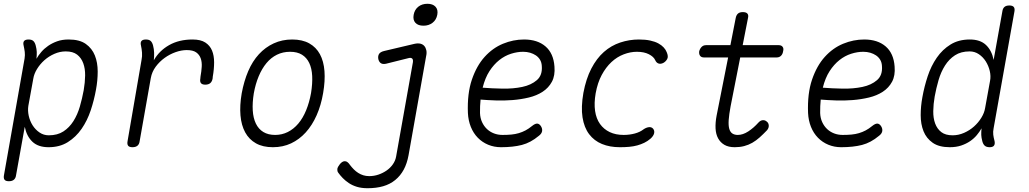

<svg xmlns="http://www.w3.org/2000/svg" viewBox="-26 -769 5446 1016"><path d="M167 -458Q177 -476 192.5 -494Q208 -512 229 -526.5Q250 -541 276.5 -550.5Q303 -560 337 -560Q395 -560 428 -536.5Q461 -513 476 -475.5Q491 -438 491 -390.5Q491 -343 482 -295Q472 -239 454 -185Q436 -131 406 -87.5Q376 -44 333 -17Q290 10 231 10Q176 10 145.5 -19Q115 -48 105 -98L59 158Q57 174 47.5 182Q38 190 21 190Q4 190 -2 182Q-8 174 -5 158L104 -459Q107 -478 105 -494Q103 -510 99 -528Q95 -544 101.5 -552Q108 -560 125 -560Q142 -560 150.5 -552Q159 -544 163 -528Q168 -509 168.5 -494Q169 -479 167 -458ZM322 -497Q291 -497 261.5 -484Q232 -471 209 -450.5Q186 -430 170 -404Q154 -378 150 -352L124 -209Q120 -184 126 -156.5Q132 -129 146.5 -106Q161 -83 183 -68Q205 -53 232 -53Q278 -53 309.5 -73.5Q341 -94 362.5 -128Q384 -162 396.5 -205Q409 -248 417 -292Q424 -333 424.5 -369.5Q425 -406 414.5 -434.5Q404 -463 382 -480Q360 -497 322 -497Z M675 10Q658 10 652 2Q646 -6 649 -22L723 -452Q727 -471 725.5 -490.5Q724 -510 720 -528Q716 -544 722.5 -552Q729 -560 746 -560Q763 -560 771.5 -552Q780 -544 784 -528Q789 -509 789.5 -490Q790 -471 788 -450Q816 -500 868.5 -530Q921 -560 993 -560Q1036 -560 1060.5 -544Q1085 -528 1096 -501.5Q1107 -475 1107 -439Q1107 -403 1100 -364L1099 -353Q1096 -337 1086.5 -329Q1077 -321 1060 -321Q1044 -321 1037.5 -329Q1031 -337 1034 -353L1035 -364Q1040 -391 1041.5 -416Q1043 -441 1036 -460.5Q1029 -480 1012 -492Q995 -504 962 -504Q934 -504 903 -493Q872 -482 845 -462.5Q818 -443 798 -416Q778 -389 772 -356L713 -22Q711 -6 701.5 2Q692 10 675 10Z M1418 10Q1365 10 1328.5 -10.5Q1292 -31 1271.5 -68.5Q1251 -106 1246.5 -158.5Q1242 -211 1253 -275Q1265 -340 1287.5 -392.5Q1310 -445 1344 -482Q1378 -519 1422.5 -539.5Q1467 -560 1520 -560Q1574 -560 1610.5 -539.5Q1647 -519 1667 -482Q1687 -445 1691 -393Q1695 -341 1684 -277Q1673 -212 1649.5 -159Q1626 -106 1592 -68.5Q1558 -31 1514.5 -10.5Q1471 10 1418 10ZM1430 -55Q1466 -55 1497 -70.5Q1528 -86 1552.5 -115Q1577 -144 1594 -185.5Q1611 -227 1620 -277Q1628 -327 1626 -367Q1624 -407 1610.5 -435.5Q1597 -464 1572 -479.5Q1547 -495 1509 -495Q1471 -495 1439.5 -479.5Q1408 -464 1384 -435Q1360 -406 1343 -365.5Q1326 -325 1317 -275Q1309 -225 1311.5 -184.5Q1314 -144 1328 -115Q1342 -86 1367.5 -70.5Q1393 -55 1430 -55Z M2159 -440Q2161 -455 2154 -460Q2147 -465 2134 -461L2018 -432Q2001 -428 1990.5 -434Q1980 -440 1976 -456Q1973 -472 1979.5 -483Q1986 -494 2006 -499L2167 -537Q2185 -541 2198 -538Q2211 -535 2219 -526Q2227 -517 2230 -503Q2233 -489 2229 -472L2136 52Q2128 96 2110.5 128.5Q2093 161 2065.5 183.5Q2038 206 2001.5 216.5Q1965 227 1919 227Q1887 227 1862.5 219.5Q1838 212 1819.5 199.5Q1801 187 1787.5 173Q1774 159 1764 145Q1760 140 1759.5 134.5Q1759 129 1759 125Q1760 119 1764 112Q1768 105 1773 99Q1778 93 1784.5 88.5Q1791 84 1799 84Q1807 84 1814 90Q1821 96 1826 104Q1836 117 1846.5 127.5Q1857 138 1869.5 146Q1882 154 1896.5 158.5Q1911 163 1928 163Q1953 163 1976.5 155Q2000 147 2019.5 133.5Q2039 120 2052.5 101Q2066 82 2070 60ZM2215 -633Q2186 -633 2172 -648.5Q2158 -664 2163 -691Q2168 -718 2187.5 -733.5Q2207 -749 2236 -749Q2264 -749 2278.5 -733.5Q2293 -718 2288 -691Q2283 -664 2263 -648.5Q2243 -633 2215 -633Z M2836 -102Q2845 -88 2842.5 -74.5Q2840 -61 2825 -50Q2782 -14 2735.5 -2Q2689 10 2625 10Q2589 10 2557.5 -3Q2526 -16 2502.5 -40Q2479 -64 2465.5 -97.5Q2452 -131 2450 -171Q2446 -274 2471 -347.5Q2496 -421 2538.5 -468Q2581 -515 2635.5 -537.5Q2690 -560 2747 -560Q2818 -560 2860.5 -523.5Q2903 -487 2908 -417Q2912 -369 2894.5 -336.5Q2877 -304 2845.5 -283.5Q2814 -263 2772.5 -253Q2731 -243 2686.5 -239.5Q2642 -236 2598 -237.5Q2554 -239 2517 -242Q2515 -225 2514.5 -207.5Q2514 -190 2514 -171Q2515 -144 2525 -122.5Q2535 -101 2551 -86Q2567 -71 2588 -63Q2609 -55 2633 -55Q2659 -55 2680 -57Q2701 -59 2719.5 -64.5Q2738 -70 2755 -79Q2772 -88 2789 -102Q2805 -115 2816 -115Q2827 -115 2836 -102ZM2528 -305Q2576 -301 2633 -300Q2690 -299 2737.5 -309Q2785 -319 2815 -345Q2845 -371 2841 -420Q2840 -439 2831.5 -453Q2823 -467 2809.5 -476Q2796 -485 2779 -490Q2762 -495 2742 -495Q2711 -495 2678 -484.5Q2645 -474 2616 -451Q2587 -428 2564 -392.5Q2541 -357 2528 -305Z M3061 -277Q3075 -352 3103 -406Q3131 -460 3169.5 -494Q3208 -528 3256 -544Q3304 -560 3355 -560Q3389 -560 3414.5 -554.5Q3440 -549 3457.5 -539.5Q3475 -530 3486 -518Q3497 -506 3502 -493Q3512 -470 3504.5 -456.5Q3497 -443 3484 -436Q3470 -429 3458.5 -433Q3447 -437 3441 -451Q3433 -469 3407.5 -482Q3382 -495 3344 -495Q3310 -495 3274.5 -481.5Q3239 -468 3209.5 -440.5Q3180 -413 3158 -372Q3136 -331 3126 -275Q3117 -223 3123 -182Q3129 -141 3149 -113Q3169 -85 3200.5 -70Q3232 -55 3274 -55Q3305 -55 3333 -62.5Q3361 -70 3380 -85Q3393 -94 3407 -96Q3421 -98 3430 -88Q3434 -83 3435.5 -77Q3437 -71 3435.5 -64Q3434 -57 3429 -49.5Q3424 -42 3416 -35Q3401 -22 3383.5 -13.5Q3366 -5 3346 0.5Q3326 6 3303 8Q3280 10 3254 10Q3201 10 3159.5 -7Q3118 -24 3091.5 -59Q3065 -94 3056.5 -148Q3048 -202 3061 -277Z M4095 -530Q4109 -530 4115.5 -521Q4122 -512 4118 -498Q4116 -483 4107 -474Q4098 -465 4084 -465H3891L3840 -206Q3832 -163 3830 -134Q3828 -105 3833 -87.5Q3838 -70 3849.5 -62.5Q3861 -55 3878 -55Q3905 -55 3933.5 -73.5Q3962 -92 3987 -120Q3998 -132 4010 -133Q4022 -134 4031 -126Q4041 -119 4042 -105.5Q4043 -92 4033 -80Q4013 -59 3994 -42Q3975 -25 3955 -13.5Q3935 -2 3912 4Q3889 10 3862 10Q3829 10 3807.5 -2.5Q3786 -15 3774 -37Q3762 -59 3760.5 -89.5Q3759 -120 3766 -157L3827 -465H3699Q3685 -465 3678.5 -474Q3672 -483 3674 -498Q3678 -512 3687 -521Q3696 -530 3710 -530H3839L3867 -673Q3870 -689 3879 -697Q3888 -705 3905 -705Q3922 -705 3929 -697Q3936 -689 3932 -673L3904 -530Z M4636 -102Q4645 -88 4642.5 -74.5Q4640 -61 4625 -50Q4582 -14 4535.5 -2Q4489 10 4425 10Q4389 10 4357.5 -3Q4326 -16 4302.5 -40Q4279 -64 4265.5 -97.5Q4252 -131 4250 -171Q4246 -274 4271 -347.5Q4296 -421 4338.5 -468Q4381 -515 4435.5 -537.5Q4490 -560 4547 -560Q4618 -560 4660.5 -523.5Q4703 -487 4708 -417Q4712 -369 4694.5 -336.5Q4677 -304 4645.5 -283.5Q4614 -263 4572.5 -253Q4531 -243 4486.5 -239.5Q4442 -236 4398 -237.5Q4354 -239 4317 -242Q4315 -225 4314.5 -207.5Q4314 -190 4314 -171Q4315 -144 4325 -122.5Q4335 -101 4351 -86Q4367 -71 4388 -63Q4409 -55 4433 -55Q4459 -55 4480 -57Q4501 -59 4519.5 -64.5Q4538 -70 4555 -79Q4572 -88 4589 -102Q4605 -115 4616 -115Q4627 -115 4636 -102ZM4328 -305Q4376 -301 4433 -300Q4490 -299 4537.5 -309Q4585 -319 4615 -345Q4645 -371 4641 -420Q4640 -439 4631.5 -453Q4623 -467 4609.5 -476Q4596 -485 4579 -490Q4562 -495 4542 -495Q4511 -495 4478 -484.5Q4445 -474 4416 -451Q4387 -428 4364 -392.5Q4341 -357 4328 -305Z M5232 -91Q5228 -72 5230 -56Q5232 -40 5237 -22Q5240 -6 5233.5 2Q5227 10 5211 10Q5194 10 5185 2Q5176 -6 5172 -22Q5167 -41 5166.5 -55Q5166 -69 5168 -90Q5158 -72 5143 -54Q5128 -36 5107.5 -22Q5087 -8 5060.5 1Q5034 10 5000 10Q4943 10 4909.5 -13.5Q4876 -37 4861 -74.5Q4846 -112 4846 -159.5Q4846 -207 4855 -255Q4865 -311 4883 -365.5Q4901 -420 4931 -463.5Q4961 -507 5004 -533.5Q5047 -560 5106 -560Q5161 -560 5191.5 -531Q5222 -502 5232 -452L5278 -708Q5280 -724 5289 -732Q5298 -740 5315 -740Q5332 -740 5338.5 -732Q5345 -724 5342 -708ZM5015 -53Q5046 -53 5075.5 -66Q5105 -79 5128 -99.5Q5151 -120 5167 -146Q5183 -172 5187 -198L5213 -341Q5218 -366 5211.5 -393.5Q5205 -421 5190.5 -444Q5176 -467 5154 -482Q5132 -497 5105 -497Q5059 -497 5027.5 -476.5Q4996 -456 4974.5 -422Q4953 -388 4940.5 -345Q4928 -302 4920 -258Q4913 -218 4912.5 -181Q4912 -144 4922.5 -115.5Q4933 -87 4955 -70Q4977 -53 5015 -53Z"/></svg>

Font: Maple Mono NL ExtraLight
Style: Italic
Weight: 275
Italic angle: -10°
Monospace: yes
Designer: subframe7536
Version: Version 7.000